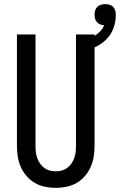

<svg xmlns="http://www.w3.org/2000/svg" viewBox="-20 -902 581 930"><path d="M250 8Q224 8 197.5 2.5Q171 -3 148.5 -16Q126 -29 108.5 -49.5Q91 -70 80.5 -94Q70 -118 66 -144Q62 -170 62 -196V-735H152V-196Q152 -181 153.5 -166.5Q155 -152 160 -137.5Q165 -123 173.5 -110.5Q182 -98 194 -89Q206 -80 220.5 -76Q235 -72 250 -72Q265 -72 279.5 -76Q294 -80 306 -89Q318 -98 326.5 -110.5Q335 -123 340 -137.5Q345 -152 346.5 -166.5Q348 -181 348 -196V-735H438V-196Q438 -170 434 -144Q430 -118 419.5 -94Q409 -70 391.5 -49.5Q374 -29 351.5 -16Q329 -3 302.5 2.5Q276 8 250 8ZM393 -655 378 -705Q394 -709 410 -715Q426 -721 440.5 -730Q455 -739 466.5 -751.5Q478 -764 485 -779Q475 -780 466 -783.5Q457 -787 450 -794.5Q443 -802 440.5 -811.5Q438 -821 438 -831Q438 -841 441 -851.5Q444 -862 451.5 -869Q459 -876 469 -879Q479 -882 490 -882Q500 -882 510.5 -879Q521 -876 528.5 -868Q536 -860 538.5 -849.5Q541 -839 541 -829Q541 -798 530.5 -768Q520 -738 499 -715.5Q478 -693 450.5 -678.5Q423 -664 393 -655Z"/></svg>

Font: Iosevka Medium
Style: Regular
Weight: 500
Monospace: yes
Designer: Belleve Invis
Foundry: Belleve Invis
Version: Version 32.5.0; ttfautohint (v1.8.4)